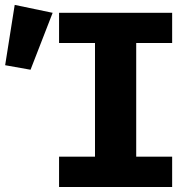

<svg xmlns="http://www.w3.org/2000/svg" viewBox="-160 -744 780 764"><path d="M525 -693V-573H382V-120.5H525V0H75V-120.5H218V-573H75V-693ZM-101.5 -724.5 49.5 -693 -38.5 -466.5 -139.5 -484.5Z"/></svg>

Font: Fira Code Light
Style: Bold
Weight: 700
Monospace: yes
Version: Version 5.002